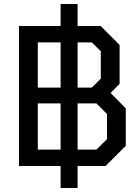

<svg xmlns="http://www.w3.org/2000/svg" viewBox="-20 -830 694 960"><path d="M609 -288V-101L508 0H368V110H283V0H75V-700H283V-810H368V-700H483L578 -605V-411L533 -365ZM169 -392H283V-618H169ZM368 -618V-392H439L484 -437V-574L439 -618ZM283 -82V-313H169V-82ZM515 -260 462 -313H368V-82H462L515 -134Z"/></svg>

Font: Chakra Petch Medium
Style: Regular
Weight: 500
Designer: Katatrad Aksorn Co.,Ltd.
Foundry: Cadson Demak Co.,Ltd.
Version: Version 1.000; ttfautohint (v1.6)